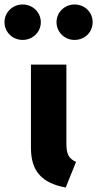

<svg xmlns="http://www.w3.org/2000/svg" viewBox="-81 -819 433 856"><path d="M20 -799C-25 -799 -61 -764 -61 -720C-61 -676 -25 -641 20 -641C65 -641 101 -676 101 -720C101 -764 65 -799 20 -799ZM251 -799C207 -799 171 -764 171 -720C171 -676 207 -641 251 -641C298 -641 332 -676 332 -720C332 -764 298 -799 251 -799ZM215 -531H57V-159C57 -54 108 -2 212 17L258 -97C226 -112 215 -131 215 -179Z"/></svg>

Font: Fira Sans
Style: Bold
Weight: 700
Designer: Carrois Corporate & Edenspiekermann AG
Foundry: Carrois Corporate GbR & Edenspiekermann AG
Version: Version 4.203